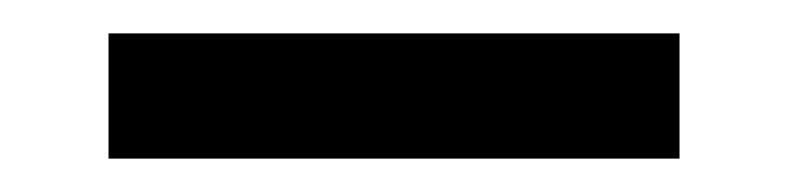

<svg xmlns="http://www.w3.org/2000/svg" viewBox="-20 -860 472 115"><path d="M45 -765V-840H387V-765Z"/></svg>

Font: Mona Sans Condensed Medium
Style: Regular
Weight: 500
Width: 3
Designer: Deni Anggara
Foundry: GitHub
Version: Version 1.001; ttfautohint (v1.8.4.7-5d5b);gftools[0.9.31]